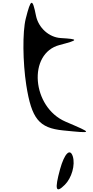

<svg xmlns="http://www.w3.org/2000/svg" viewBox="-20 -940 682 1403"><path d="M419 296C378 446 387 477 454 410C504 360 531 265 512 203C492 140 451 181 419 296ZM168 -803C144 -707 146 -486 172 -318C211 -71 265 -5 441 13C662 35 662 36 459 -51C212 -157 181 -550 415 -611C556 -648 557 -654 424 -662C338 -667 261 -737 243 -825C217 -956 206 -953 168 -803Z"/></svg>

Font: Venom Sans
Style: Regular
Weight: 400
Version: Version 1.001